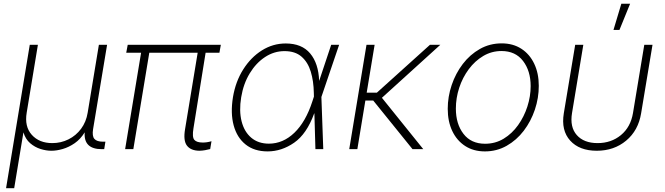

<svg xmlns="http://www.w3.org/2000/svg" viewBox="-20 -780 3477 1004"><path d="M11.7 204.1 135.7 -545.9H178.2L119.6 -190.9Q107.4 -118.2 146.2 -75Q185.1 -31.7 253.4 -31.7Q298.8 -31.7 338.1 -51.3Q377.4 -70.8 404.1 -106.7Q430.7 -142.6 438.5 -190.9L497.1 -545.9H540L466.8 -105Q460.9 -68.8 473.4 -54Q485.8 -39.1 519 -39.1H531.2L524.9 0H512.2Q416.5 0 422.9 -87.9Q400.9 -52.2 370.6 -31.2Q340.3 -10.3 308.3 -1Q276.4 8.3 249 8.3Q221.2 8.3 191.7 -1Q162.1 -10.3 137.7 -31.2Q113.3 -52.2 102.5 -87.9L54.2 204.1Z M1134.8 -545.9 1127.4 -504.4H1055.2L991.7 -109.4Q983.9 -63 996.1 -48.8Q1008.3 -34.7 1039.6 -34.7Q1060.5 -34.2 1085.9 -41.5L1079.1 -0.5Q1065.4 2.9 1052 5.4Q1038.6 7.8 1022.9 8.3Q977.5 7.8 957.5 -18.6Q937.5 -44.9 947.8 -105L1013.7 -504.4H760.7L677.2 0H634.3L717.8 -504.4H640.1L647.9 -545.9Z M1379.4 11.7Q1309.6 11.7 1264.4 -24.4Q1219.2 -60.5 1201.9 -124.3Q1184.6 -188 1198.2 -272Q1211.9 -354 1252 -417.2Q1292 -480.5 1349.6 -516.6Q1407.2 -552.7 1474.1 -552.7Q1558.1 -552.7 1601.8 -500.7Q1645.5 -448.7 1648.9 -356.9L1711.9 -545.9H1753.4L1660.6 -272.9L1670.4 0H1629.4L1624 -187H1623Q1584 -79.6 1518.3 -33.9Q1452.6 11.7 1379.4 11.7ZM1621.6 -274.9 1621.1 -293.5Q1620.1 -356 1605 -405.5Q1589.8 -455.1 1556.6 -483.9Q1523.4 -512.7 1467.8 -512.7Q1413.1 -512.7 1366 -481.7Q1318.8 -450.7 1285.9 -396.5Q1252.9 -342.3 1241.2 -271.5Q1229.5 -200.2 1243.4 -145.5Q1257.3 -90.8 1293.9 -59.8Q1330.6 -28.8 1386.2 -28.8Q1460 -28.8 1519.3 -85.7Q1578.6 -142.6 1613.3 -249.5Z M1939 -545.9 1897.5 -295.4H1950.7L2228.5 -545.9H2282.7L1977.1 -268.6L2193.4 0H2137.2L1931.6 -254.4H1890.6L1848.6 0H1806.2L1896.5 -545.9Z M2515.6 11.7Q2456.1 11.7 2412.4 -16.6Q2368.7 -44.9 2345 -95Q2321.3 -145 2321.3 -210.9Q2321.3 -273.9 2341.8 -335Q2362.3 -396 2399.9 -445.3Q2437.5 -494.6 2489.3 -523.9Q2541 -553.2 2603.5 -553.2Q2662.6 -553.2 2706.1 -525.1Q2749.5 -497.1 2773.4 -447Q2797.4 -397 2797.4 -331.1Q2797.4 -267.6 2776.9 -206.5Q2756.3 -145.5 2718.8 -96.2Q2681.2 -46.9 2629.4 -17.6Q2577.6 11.7 2515.6 11.7ZM2516.6 -28.3Q2570.3 -28.3 2614 -54.9Q2657.7 -81.5 2689.2 -125.7Q2720.7 -169.9 2737.8 -223.1Q2754.9 -276.4 2754.9 -329.6Q2754.9 -409.2 2715.1 -461.2Q2675.3 -513.2 2602.5 -513.2Q2550.8 -513.2 2507.1 -487.3Q2463.4 -461.4 2431.2 -418Q2398.9 -374.5 2381.3 -321Q2363.8 -267.6 2363.8 -211.9Q2363.8 -131.8 2403.6 -80.1Q2443.4 -28.3 2516.6 -28.3Z M3100.6 8.3Q3009.8 8.3 2961.7 -44.7Q2913.6 -97.7 2928.2 -187.5L2987.8 -545.9H3030.3L2971.2 -189Q2959 -115.7 2996.1 -73.7Q3033.2 -31.7 3105 -31.7Q3176.3 -31.7 3227.1 -73.7Q3277.8 -115.7 3290 -189L3349.1 -545.9H3392.1L3332.5 -187.5Q3317.9 -97.7 3254.4 -44.7Q3190.9 8.3 3100.6 8.3ZM3188 -623.5 3229 -760.3H3274.9L3219.2 -623.5Z"/></svg>

Font: Inter Extra Light
Style: Italic
Weight: 200
Italic angle: -9.39999°
Designer: Rasmus Andersson
Foundry: rsms
Version: Version 4.000;git-3c8e0fc